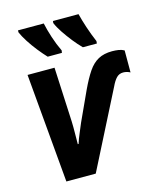

<svg xmlns="http://www.w3.org/2000/svg" viewBox="-114 -847 767 928"><g transform="rotate(-15 269.0 -383.0)"><path d="M102 0 54 -546H189L202 -273Q203 -245 202.5 -216Q202 -187 202 -160H206Q213 -183 224.5 -209.5Q236 -236 244 -256L312 -404Q336 -455 358 -487.5Q380 -520 408.5 -535.5Q437 -551 478 -551Q495 -551 510.5 -548.5Q526 -546 538 -539V-429Q521 -438 503 -438Q483 -438 469.5 -424Q456 -410 444 -384L249 0ZM347 -606Q326 -627 305 -653.5Q284 -680 266 -707Q248 -734 239 -756L240 -766H368Q376 -734 388.5 -696Q401 -658 418 -618L417 -606ZM171 -606Q152 -626 130.5 -653Q109 -680 91.5 -707.5Q74 -735 65 -756V-766H194Q201 -733 214 -693Q227 -653 244 -618L242 -606Z"/></g></svg>

Font: Noto Sans SemiCondensed
Style: Bold Italic
Weight: 700
Width: 4
Italic angle: -12°
Designer: Monotype Design Team
Foundry: Monotype Imaging Inc.
Version: Version 2.013; ttfautohint (v1.8.4.7-5d5b)